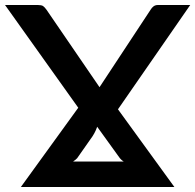

<svg xmlns="http://www.w3.org/2000/svg" viewBox="-42 -743 776 763"><path d="M248.5 -101.1H449.7Q439 -107.4 431.2 -118.7L344.2 -239.3Q335.4 -212.9 315.9 -187.5L264.6 -114.3Q259.8 -108.9 248.5 -101.1ZM713.9 -723.1 426.8 -308.6 650.9 0H41L269 -314.9L-22 -723.1H108.4Q122.1 -723.1 128.9 -719.2Q135.3 -714.8 142.6 -704.6L353.5 -396.5L556.6 -704.6Q561 -712.4 568.8 -718.3Q576.2 -723.1 585 -723.1Z"/></svg>

Font: Lato-SemiBold
Style: Bold
Weight: 500
Designer: Lukasz Dziedzic with Adam Twardoch and Botio Nikoltchev
Foundry: tyPoland Lukasz Dziedzic
Version: ""